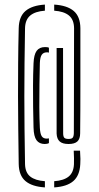

<svg xmlns="http://www.w3.org/2000/svg" viewBox="-20 -716 430 836"><path d="M175.5 100Q119.5 96.5 91 72.5Q62.5 48.5 61.5 -1.5Q60.5 -81.5 59.5 -154Q58.5 -226.5 58.5 -296.5Q58.5 -366.5 59 -439.2Q59.5 -512 61.5 -593Q62.5 -644 91 -668.2Q119.5 -692.5 175.5 -696V-669.5Q133.5 -666.5 111.8 -648.5Q90 -630.5 89 -593.5Q87.5 -513.5 86.8 -440.5Q86 -367.5 86 -297Q86 -226.5 86.8 -153.8Q87.5 -81 89 -1Q90 35.5 111.8 52.8Q133.5 70 175.5 73ZM216 100V73Q258 70 279.2 52.5Q300.5 35 302 -1Q302.5 -16.5 302.2 -27Q302 -37.5 301 -60H328.5Q330 -34.5 330.2 -24Q330.5 -13.5 329.5 -1Q327 48.5 299.2 72.5Q271.5 96.5 216 100ZM175 -89Q151 -89 139 -105.5Q127 -122 126 -160.5Q125 -204.5 124.2 -250.8Q123.5 -297 123.8 -344.5Q124 -392 126 -440Q127.5 -478 139.5 -494.5Q151.5 -511 176 -511Q180 -511 185.2 -510.5Q190.5 -510 193 -508V-487Q191 -488 187.5 -488Q184 -488 183 -488Q169.5 -488 162 -477.8Q154.5 -467.5 153.5 -441Q152.5 -399 151.8 -349Q151 -299 151.2 -249.5Q151.5 -200 153.5 -159.5Q155 -133 161.8 -122.8Q168.5 -112.5 183 -112.5Q184 -112.5 188 -112.8Q192 -113 193 -113.5V-93Q190 -91 184.5 -90Q179 -89 175 -89ZM278.5 -89Q252.5 -89 240 -100Q227.5 -111 226.5 -134.5V-507H254.5L255 -136Q255 -121.5 260 -116.2Q265 -111 278.5 -111Q291.5 -111 296.2 -116.2Q301 -121.5 301.5 -136Q301.5 -186.5 301.8 -235.5Q302 -284.5 302 -337.8Q302 -391 302.2 -453.5Q302.5 -516 302.5 -593.5Q302 -630.5 280.2 -648.5Q258.5 -666.5 216 -669.5V-696Q272.5 -692.5 301 -668.2Q329.5 -644 330 -593Q330 -515.5 330 -453.2Q330 -391 330 -338Q330 -285 329.8 -236.2Q329.5 -187.5 329 -135.5Q329 -111.5 317 -100.2Q305 -89 278.5 -89Z"/></svg>

Font: Big Shoulders Stencil Display ExtraLight
Style: Regular
Weight: 250
Designer: Patric King
Foundry: XO Type Co
Version: Version 2.001